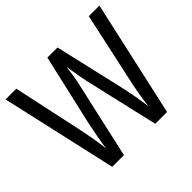

<svg xmlns="http://www.w3.org/2000/svg" viewBox="-166 -914 1114 1114"><g transform="rotate(-45 391.0 -357.0)"><path d="M776 -714H689L594 -277C582 -222 571 -161 564 -100C556 -162 545 -222 533 -277L432 -714H349L249 -277C237 -221 225 -157 217 -100C213 -145 202 -208 188 -277L94 -714H6L167 0H263L366 -459C378 -509 386 -564 390 -599C397 -546 407 -493 414 -459L520 0H617Z"/></g></svg>

Font: Noto Sans Lao Condensed
Style: Regular
Weight: 400
Width: 3
Designer: Monotype Design Team
Foundry: Monotype Imaging Inc.
Version: Version 2.004